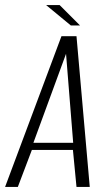

<svg xmlns="http://www.w3.org/2000/svg" viewBox="-41 -733 424 753"><path d="M-21 0 200 -591H259L311 0H259L245 -145H84L29 0ZM90 -173H246L218 -522ZM237 -633 140 -713H193L273 -633Z"/></svg>

Font: Alumni Sans Light
Style: Italic
Weight: 300
Italic angle: -8°
Version: Version 1.016